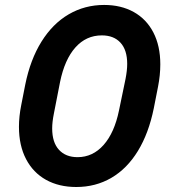

<svg xmlns="http://www.w3.org/2000/svg" viewBox="-20 -748 685 776"><path d="M56.6 -235.4Q56.6 -277.8 65.9 -323.7L82 -405.8Q102.5 -507.3 147.7 -579.8Q192.9 -652.3 257.8 -690.2Q322.8 -728 400.9 -728Q469.2 -728 520.5 -699.5Q571.8 -670.9 599.9 -616.7Q627.9 -562.5 627.9 -487.8Q627.9 -444.3 618.7 -397.5L601.6 -310.5Q581.1 -209.5 537.4 -137.9Q493.7 -66.4 430.2 -29.3Q366.7 7.8 288.1 7.8Q218.3 7.8 166 -21.2Q113.8 -50.3 85.2 -105.2Q56.6 -160.2 56.6 -235.4ZM460.9 -301.3 487.3 -428.7Q494.1 -463.9 494.1 -489.7Q494.1 -545.9 467 -575.4Q439.9 -605 391.6 -605Q328.1 -605 284.7 -556.2Q241.2 -507.3 222.7 -416.5L197.8 -289.1Q190.9 -254.9 190.9 -229Q190.9 -172.4 218.3 -142.6Q245.6 -112.8 293.5 -112.8Q355 -112.8 398.7 -162.1Q442.4 -211.4 460.9 -301.3Z"/></svg>

Font: Reddit Sans Chocolate
Style: Bold Italic
Weight: 700
Italic angle: -11.25°
Designer: Stephen Hutchings
Version: Version 1.013